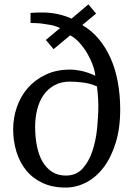

<svg xmlns="http://www.w3.org/2000/svg" viewBox="-20 -847 621 875"><path d="M189 -665 253.9 -719.2Q233.9 -729 210 -733.4Q186 -737.8 166 -740.2Q142.1 -742.2 119.1 -742.2V-788.1Q120.1 -788.1 126.5 -788.6Q132.8 -789.1 142.8 -789.6Q152.8 -790 163.8 -790Q174.8 -790 184.1 -790Q251 -787.1 306.2 -762.2L382.8 -827.1L418 -785.2L355 -732.9Q397.9 -708 430.4 -668.9Q462.9 -629.9 484.9 -579.8Q506.8 -529.8 517.3 -470.9Q527.8 -412.1 527.8 -348.1Q527.8 -261.2 506.8 -194.6Q485.8 -127.9 451.4 -83Q417 -38.1 372.1 -15.1Q327.1 7.8 278.8 7.8Q219.2 7.8 174.1 -13.2Q128.9 -34.2 99.4 -70.6Q69.8 -106.9 54.9 -155.5Q40 -204.1 40 -257.8Q40 -310.1 57.1 -359.6Q74.2 -409.2 107.2 -446.5Q140.1 -483.9 188.5 -506.8Q236.8 -529.8 298.8 -529.8Q323.2 -529.8 351.1 -523.9Q378.9 -518.1 414.1 -502Q413.1 -521 403.6 -548.1Q394 -575.2 378.9 -601.6Q363.8 -627.9 343.5 -650.9Q323.2 -673.8 299.8 -686L224.1 -623ZM421.9 -453.1Q389.2 -467.8 354.5 -471.4Q319.8 -475.1 299.8 -475.1Q257.8 -475.1 227.3 -458Q196.8 -440.9 177.5 -412.4Q158.2 -383.8 149.2 -346.9Q140.1 -310.1 140.1 -269Q140.1 -220.2 148.7 -179.2Q157.2 -138.2 174.6 -109.1Q191.9 -80.1 218 -63.5Q244.1 -46.9 279.8 -46.9Q327.1 -46.9 356 -78.4Q384.8 -109.9 400.9 -158Q417 -206.1 422.6 -262Q428.2 -317.9 428.2 -367.2Q428.2 -383.8 427 -399.4Q425.8 -415 424.8 -426.8Q422.9 -440.9 421.9 -453.1Z"/></svg>

Font: Brawler
Style: Regular
Weight: 400
Version: Version 1.000